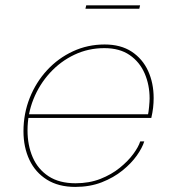

<svg xmlns="http://www.w3.org/2000/svg" viewBox="-20 -708 677 736"><path d="M82 -256 85.5 -270H554.5L547 -267Q549.5 -277.5 551.5 -298.5Q553.5 -319.5 553.5 -330.5Q553.5 -382.5 534.5 -426.5Q515.5 -470.5 477 -497Q438.5 -523.5 380 -523.5Q318.5 -523.5 265.2 -498.2Q212 -473 171.5 -428.8Q131 -384.5 108.2 -327.8Q85.5 -271 85.5 -208Q85.5 -151.5 105.2 -105.5Q125 -59.5 166 -32.5Q207 -5.5 269.5 -5.5Q322 -5.5 364.8 -22.2Q407.5 -39 439.2 -64.8Q471 -90.5 491 -117.8Q511 -145 517.5 -166H533Q525.5 -141.5 504.5 -111.8Q483.5 -82 449.5 -54.5Q415.5 -27 370 -9.2Q324.5 8.5 268.5 8.5Q204.5 8.5 160 -19.2Q115.5 -47 92.8 -95.2Q70 -143.5 70 -205Q70 -272.5 94 -332.8Q118 -393 160.5 -439Q203 -485 259.5 -511.2Q316 -537.5 381 -537.5Q443 -537.5 484.8 -510Q526.5 -482.5 547.8 -436Q569 -389.5 569 -332Q569 -313 566.8 -294.2Q564.5 -275.5 560 -256ZM307.5 -674.5 310.5 -687.5H517L514 -674.5Z"/></svg>

Font: Epilogue Thin
Style: Italic
Weight: 250
Italic angle: -12°
Designer: Tyler Finck
Foundry: Etcetera Type Co
Version: Version 2.112